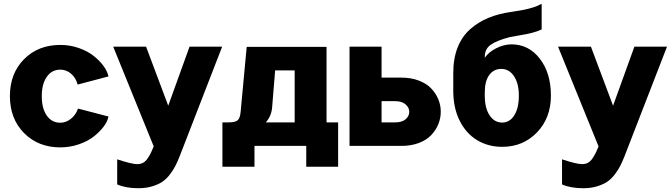

<svg xmlns="http://www.w3.org/2000/svg" viewBox="-20 -769 3536 1012"><path d="M32.2 -262.2Q32.2 -381.8 106.7 -457Q181.2 -532.2 297.9 -532.2Q349.1 -532.2 395.5 -515.9Q441.9 -499.5 473.6 -474.4Q505.4 -449.2 525.9 -420.9Q546.4 -392.6 551.8 -366.2L389.2 -323.2Q379.9 -358.9 354.7 -380.4Q329.6 -401.9 297.9 -401.9Q252.9 -401.9 226.6 -364Q200.2 -326.2 200.2 -262.2Q200.2 -197.3 226.6 -159.7Q252.9 -122.1 297.9 -122.1Q327.6 -122.1 353.8 -142.8Q379.9 -163.6 391.1 -196.8L551.8 -154.8Q546.9 -129.4 526.4 -101.8Q505.9 -74.2 474.1 -49.3Q442.4 -24.4 395.5 -8.3Q348.6 7.8 297.9 7.8Q181.6 7.8 106.9 -67.6Q32.2 -143.1 32.2 -262.2Z M789.1 0 576.7 -522.9H750L866.7 -211.9L979 -522.9H1150.9L926.8 55.2Q915 84.5 904.5 105.2Q894 126 876 149.9Q857.9 173.8 836.4 188.5Q814.9 203.1 782.5 213.1Q750 223.1 710 223.1Q643.1 223.1 597.7 203.1V70.8Q673.8 96.2 704.6 96.2Q733.9 96.2 752 74.2Q770 52.2 785.6 13.2L791 0Z M1280.3 -522H1701.2V-124H1762.2V109.9H1594.2V0H1321.3V109.9H1152.3V-124H1185.5Q1219.2 -124 1232.4 -134.8Q1245.6 -145.5 1248.5 -181.2ZM1414.6 -206.1Q1411.6 -158.7 1381.3 -124H1533.2V-397.9H1430.2Z M1822.3 -522.9H1991.2V-359.9H2096.2Q2146.5 -359.9 2187 -344.5Q2227.5 -329.1 2252.2 -303.5Q2276.9 -277.8 2290 -246.3Q2303.2 -214.8 2303.2 -180.2Q2303.2 -145.5 2290 -113.8Q2276.9 -82 2252.2 -56.2Q2227.5 -30.3 2187 -15.1Q2146.5 0 2096.2 0H1822.3ZM1991.2 -235.8V-124H2064Q2098.6 -124 2117.9 -140.4Q2137.2 -156.7 2137.2 -180.2Q2137.2 -202.1 2117.4 -219Q2097.7 -235.8 2064 -235.8Z M2535.2 -282.2V-265.1Q2535.2 -199.2 2560.5 -161.1Q2585.9 -123 2627 -123Q2666.5 -123 2690.7 -161.1Q2714.8 -199.2 2714.8 -265.1Q2714.8 -329.1 2689.2 -367.4Q2663.6 -405.8 2622.1 -405.8Q2582.5 -405.8 2558.8 -373.8Q2535.2 -341.8 2535.2 -282.2ZM2369.1 -290V-384.8Q2369.1 -460.9 2392.3 -519.3Q2415.5 -577.6 2458.3 -615.2Q2501 -652.8 2554.2 -674.8Q2607.4 -696.8 2673.8 -706.1Q2679.2 -707 2696.3 -709.7Q2713.4 -712.4 2720.5 -713.6Q2727.5 -714.8 2742.7 -717.8Q2757.8 -720.7 2767.1 -723.4Q2776.4 -726.1 2789.1 -729.7Q2801.8 -733.4 2813 -738.3Q2824.2 -743.2 2835 -749V-613.8Q2811.5 -603 2785.9 -596.4Q2760.3 -589.8 2720 -583Q2679.7 -576.2 2666 -573.2Q2596.2 -554.7 2565.7 -532.5Q2535.2 -510.3 2535.2 -469.2V-464.8Q2555.7 -494.6 2595.9 -514.9Q2636.2 -535.2 2675.8 -535.2Q2767.1 -535.2 2825.4 -459.5Q2883.8 -383.8 2883.8 -265.1Q2883.8 -147.5 2810.5 -71.3Q2737.3 4.9 2627 4.9Q2552.7 4.9 2494.4 -30.5Q2436 -65.9 2402.6 -133.3Q2369.1 -200.7 2369.1 -290Z M3133.8 0 2921.4 -522.9H3094.7L3211.4 -211.9L3323.7 -522.9H3495.6L3271.5 55.2Q3259.8 84.5 3249.3 105.2Q3238.8 126 3220.7 149.9Q3202.6 173.8 3181.2 188.5Q3159.7 203.1 3127.2 213.1Q3094.7 223.1 3054.7 223.1Q2987.8 223.1 2942.4 203.1V70.8Q3018.6 96.2 3049.3 96.2Q3078.6 96.2 3096.7 74.2Q3114.7 52.2 3130.4 13.2L3135.7 0Z"/></svg>

Font: LT Superior Black
Style: Regular
Weight: 900
Designer: Daniel Lyons
Foundry: LyonsType
Version: Version 2.005